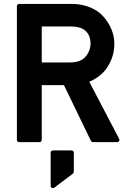

<svg xmlns="http://www.w3.org/2000/svg" viewBox="-20 -731 650 988"><path d="M194.8 -594.7V-409.7H340.8Q394.5 -409.7 419.4 -438.5Q445.8 -468.3 445.8 -506.8Q445.8 -530.3 438 -547.4Q430.2 -564.5 416 -575.7Q403.3 -585.4 385.5 -590.1Q367.7 -594.7 346.7 -594.7ZM78.6 0.5Q73.7 0.5 70.3 -2.9Q66.9 -6.3 66.9 -11.2V-699.2Q66.9 -704.1 70.3 -707.5Q73.7 -710.9 78.6 -710.9H347.7Q392.6 -710.9 430.2 -698Q467.8 -685.1 495.1 -662.6Q509.8 -649.4 522.9 -632.6Q536.1 -615.7 546.4 -595.7Q556.6 -575.7 562.5 -553.2Q568.4 -530.8 568.4 -506.8Q568.4 -438 530.3 -382.3H530.8Q514.2 -358.4 490.5 -340.1Q466.8 -321.8 439.5 -310.1L592.8 -17.1Q596.2 -10.3 592.8 -4.9Q589.4 0.5 582.5 0.5H459Q456.1 0.5 452.4 -1.7Q448.7 -3.9 447.8 -6.3L309.1 -293H194.8V-11.2Q194.8 -6.3 191.4 -2.9Q188 0.5 183.1 0.5ZM259.8 234.4Q252.9 238.8 246.8 235.6Q240.7 232.4 240.7 224.6V54.7Q240.7 49.8 244.1 46.4Q247.6 43 252.4 43H347.7Q353 43 356.4 46.4Q359.9 49.8 359.9 54.7V152.8Q359.9 155.3 358.2 158.4Q356.4 161.6 355 162.6Z"/></svg>

Font: Alte DIN 1451 Mittelschrift
Style: Bold
Weight: 700
Designer: Peter Wiegel
Foundry: Peter Wiegel
Version: Version 1.003